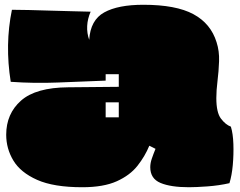

<svg xmlns="http://www.w3.org/2000/svg" viewBox="-20 -751 1007 805"><path d="M325 34Q205 34 135.5 3Q66 -28 36 -78Q6 -128 6 -186Q6 -274 68 -329Q130 -384 266 -385L478 -387V-440H423V-413Q321 -409 222 -405Q123 -401 25 -408Q0 -564 30 -710Q59 -710 100.5 -709Q142 -708 188.5 -706.5Q235 -705 280 -704Q325 -703 360 -702Q347 -672 345.5 -642Q344 -612 354 -584Q359 -667 417 -699Q475 -731 581 -731Q718 -731 791 -691.5Q864 -652 888 -574Q900 -537 898.5 -494.5Q897 -452 892 -412Q887 -372 887 -340Q887 -279 906.5 -253.5Q926 -228 948 -220Q957 -191 958.5 -147Q960 -103 956 -59Q952 -15 942 17Q898 27 850 30.5Q802 34 772 34Q696 34 653 16Q610 -2 610 -50Q610 -67 616.5 -86Q623 -105 632 -127L606 -140Q588 -96 556.5 -56Q525 -16 469.5 9Q414 34 325 34ZM423 -259H478V-322H423Z"/></svg>

Font: Oi
Style: Regular
Weight: 400
Designer: Kostas Bartsokas, Mohamad Dakak
Foundry: Foundry5
Version: Version 4.000